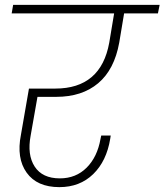

<svg xmlns="http://www.w3.org/2000/svg" viewBox="-20 -760 676 789"><path d="M28 -705 34 -740H636L629 -705H490L470 -585Q450 -474 383.5 -418Q317 -362 211 -362H134L106 -203Q91 -124 122.5 -75.5Q154 -27 226 -27Q292 -27 336 -71Q380 -115 393 -189L396 -203H435Q433 -193 433 -190Q418 -98 363 -44.5Q308 9 224 9Q132 9 89.5 -50.5Q47 -110 66 -206L99 -396H207Q395 -396 429 -585L449 -705Z"/></svg>

Font: Poppins ExtraLight
Style: Italic
Weight: 275
Italic angle: -10°
Designer: Ninad Kale (Devanagari), Jonny Pinhorn (Latin)
Foundry: Indian Type Foundry
Version: Version 3.200;PS 1.000;hotconv 16.6.54;makeotf.lib2.5.65590